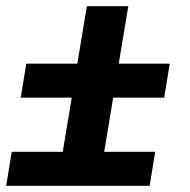

<svg xmlns="http://www.w3.org/2000/svg" viewBox="-20 -601 616 621"><path d="M0 0H464L482 -110H317L346 -285H511L529 -395H364L395 -581H261L230 -395H65L47 -285H212L183 -110H18Z"/></svg>

Font: Iosevka Sparkle Heavy Oblique
Style: Regular
Weight: 900
Italic angle: -9°
Designer: Belleve Invis
Foundry: Belleve Invis
Version: Version 4.5.0; ttfautohint (v1.8.3)